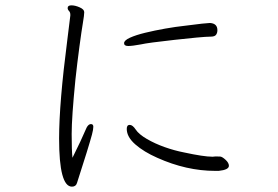

<svg xmlns="http://www.w3.org/2000/svg" viewBox="-20 -708 1040 718"><path d="M249 -10Q264 -10 268 -24Q312 -160 324 -205Q329 -224 329 -234Q329 -244 320 -244Q311 -244 304 -231Q283 -182 251 -118Q248 -144 248 -206.5Q248 -269 262 -410Q269 -474 277 -533.5Q285 -593 290 -622.5Q295 -652 295 -662.5Q295 -673 278 -680.5Q261 -688 247 -688Q233 -688 233 -678Q233 -672 238 -667Q243 -662 243 -653V-650Q239 -615 232 -561Q201 -322 201 -190Q201 -10 249 -10ZM766 -622H764Q751 -622 674 -612Q637 -608 597.5 -601Q558 -594 523 -585.5Q488 -577 466 -567Q444 -557 444 -546.5Q444 -536 459.5 -536Q475 -536 507 -542Q533 -548 633 -559Q677 -564 715 -567.5Q753 -571 768 -571Q783 -571 788 -578Q793 -585 793 -595Q793 -620 766 -622ZM836 -88Q836 -99 823.5 -110.5Q811 -122 803.5 -122.5Q796 -123 786 -123Q781 -123 776 -122H774Q742 -122 668 -138Q632 -145 595.5 -158Q559 -171 529 -188.5Q499 -206 487.5 -223.5Q476 -241 465 -241Q454 -241 454 -226Q454 -196 486 -168Q518 -140 568 -118Q677 -69 785 -69H798Q836 -73 836 -88Z"/></svg>

Font: LXGW WenKai Mono TC Light
Style: Regular
Weight: 300
Designer: LXGW / Fontworks Inc.
Foundry: LXGW / Fontworks Inc.
Version: Version 1.330